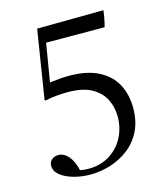

<svg xmlns="http://www.w3.org/2000/svg" viewBox="-107 -786 768 882"><g transform="rotate(-15 276.5 -345.0)"><path d="M151 -699 467 -702Q462 -661 452 -625L174 -626L144 -445Q168 -448 191 -450Q214 -452 235 -452Q322 -452 377 -423Q432 -394 457.5 -345Q483 -296 483 -234Q483 -171 460 -124.5Q437 -78 398 -48Q359 -18 311.5 -3Q264 12 215 12Q172 12 134 1Q96 -10 73 -29Q50 -48 50 -73Q50 -92 63 -102.5Q76 -113 94 -113Q120 -113 141 -89.5Q162 -66 173 -20Q193 -16 213 -16Q271 -16 314 -43Q357 -70 380.5 -115Q404 -160 404 -213Q404 -256 386 -294Q368 -332 325.5 -356.5Q283 -381 209 -381Q192 -381 162.5 -379Q133 -377 104 -370L99 -373Z"/></g></svg>

Font: Castoro Titling
Style: Regular
Weight: 400
Version: Version 2.04